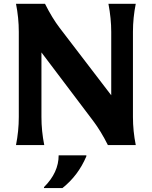

<svg xmlns="http://www.w3.org/2000/svg" viewBox="-20 -757 792 1002"><path d="M63.5 0Q78.1 -73.2 78.1 -146.5V-590.8Q78.1 -664.1 63.5 -737.3H214.8Q252 -663.1 291.5 -611.3L560.5 -259.8V-590.8Q560.5 -660.2 545.9 -737.3H688.5Q673.8 -664.1 673.8 -590.8V-146.5Q673.8 -73.2 688.5 0H543Q506.8 -72.3 466.3 -126L196.3 -483.4V-146.5Q196.3 -73.2 210.9 0ZM430.7 53.7V58.6Q388.2 159.2 305.7 224.6H209.5V219.7Q286.1 143.6 286.1 53.7Z"/></svg>

Font: Classica
Style: Bold
Weight: 700
Designer: Wojciech Kalinowski "wmk69" (wmk69@o2.pl)
Foundry: Wojciech Kalinowski "wmk69" (wmk69@o2.pl)
Version: Version 2.1.1; 2021-05-14